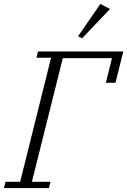

<svg xmlns="http://www.w3.org/2000/svg" viewBox="-35 -961 650 981"><path d="M-7 -32H68L226 -666H151L159 -698H595L555 -538H506L537 -664H286L128 -32H223L215 0H-15ZM364 -776 478 -941 527 -915 384 -765Z"/></svg>

Font: IBM Plex Serif Light
Style: Italic
Weight: 300
Italic angle: -14°
Designer: Mike Abbink, Paul van der Laan, Pieter van Rosmalen
Foundry: Bold Monday
Version: Version 3.001